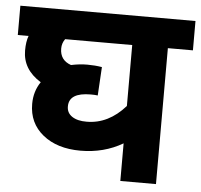

<svg xmlns="http://www.w3.org/2000/svg" viewBox="-48 -671 754 720"><g transform="rotate(5 329.5 -311.0)"><path d="M292 -313.5Q210.4 -313.5 210.4 -261.7Q210 -237.3 230.5 -223.6Q251 -210 285.6 -210.4Q367.2 -210.4 430.7 -282.2V-511.7H178.2Q166.5 -495.6 166.5 -475.6Q166.5 -431.6 208.5 -417Q240.2 -423.8 269.5 -423.8Q298.8 -423.8 324.7 -419.4L318.4 -312Q308.1 -313.5 292 -313.5ZM271.5 -100.1Q183.6 -100.1 129.9 -143.6Q76.2 -187 76.2 -259.3Q76.2 -306.6 101.1 -342.8Q32.2 -385.3 32.2 -456.5Q32.2 -489.7 40.5 -511.7H0V-622.1H659.2V-511.7H564.9V0H430.7V-141.6Q359.9 -100.1 271.5 -100.1Z"/></g></svg>

Font: NotoSans-Bold
Style: Bold
Weight: 700
Designer: Monotype Design team
Foundry: Monotype Imaging Inc.
Version: Version 1.04